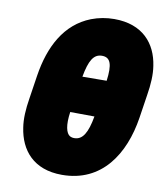

<svg xmlns="http://www.w3.org/2000/svg" viewBox="-88 -831 821 952"><g transform="rotate(10 322.5 -355.0)"><path d="M618 -297 636 -415C645 -470 648 -520 641 -563C625 -673 554 -758 411 -758C371 -758 333 -751 296 -737C168 -687 105 -564 82 -415L64 -297C55 -242 52 -192 59 -149C75 -39 144 48 288 48C489 48 589 -111 618 -297ZM397 -265C382 -181 359 -142 317 -142C307 -142 301 -144 295 -147C275 -159 265 -198 275 -266ZM382 -568C425 -568 437 -534 426 -450L304 -449C319 -532 340 -568 382 -568Z"/></g></svg>

Font: Asimov Print
Style: EIt
Weight: 500
Designer: Google
Version: Version 2.000980; 2014